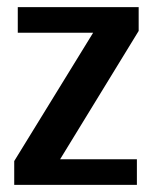

<svg xmlns="http://www.w3.org/2000/svg" viewBox="-20 -520 430 540"><path d="M20 0V-67L242 -428H30V-500H370V-433L149 -72H365V0Z"/></svg>

Font: Cuprum SemiBold
Style: Regular
Weight: 600
Designer: Jovanny Lemonad
Foundry: Jovanny Lemonad
Version: Version 3.000